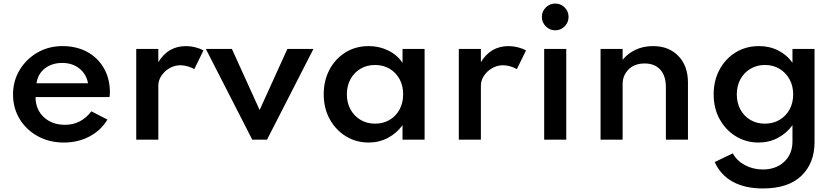

<svg xmlns="http://www.w3.org/2000/svg" viewBox="-20 -788 4712 1083"><path d="M340.5 16Q420 16 484.8 -18.2Q549.5 -52.5 586 -113.5L495.5 -160Q437 -84 347 -84Q273 -84 226.8 -127.5Q180.5 -171 180.5 -240.5H597.5Q600 -257 600 -265.5Q600 -344 566.2 -403Q532.5 -462 472.2 -495Q412 -528 332 -528Q254.5 -528 191.2 -491.5Q128 -455 90.8 -393.2Q53.5 -331.5 53.5 -255Q53.5 -178 91 -116.5Q128.5 -55 193.5 -19.5Q258.5 16 340.5 16ZM186 -318.5Q193.5 -371 233 -402Q272.5 -433 331.5 -433Q388 -433 427.5 -401.8Q467 -370.5 476.5 -318.5Z M748.5 0H873V-305Q873 -335 890.8 -361.2Q908.5 -387.5 937 -403.8Q965.5 -420 997.5 -420Q1016.5 -420 1038 -414Q1059.5 -408 1076 -398L1127.5 -503.5Q1108.5 -514.5 1081.8 -521.2Q1055 -528 1029.5 -528Q928 -528 873 -437.5V-512H748.5Z M1403 0H1486L1748 -512H1601L1444.5 -167.5L1288 -512H1141Z M2060 16Q2118 16 2167.2 -9.8Q2216.5 -35.5 2250.5 -82V0H2375V-512H2250.5V-433.5Q2221 -478 2170.2 -503Q2119.5 -528 2060 -528Q1986 -528 1928.8 -492.5Q1871.5 -457 1838.8 -395.5Q1806 -334 1806 -256.5Q1806 -177.5 1839.8 -116Q1873.5 -54.5 1931.2 -19.2Q1989 16 2060 16ZM2095.5 -90.5Q2049.5 -90.5 2013.5 -112Q1977.5 -133.5 1957 -170.8Q1936.5 -208 1936.5 -256Q1936.5 -304 1957 -341.5Q1977.5 -379 2013.5 -400.2Q2049.5 -421.5 2095.5 -421.5Q2142 -421.5 2177.8 -400.2Q2213.5 -379 2233.8 -341.8Q2254 -304.5 2254 -256Q2254 -208 2233.8 -170.5Q2213.5 -133 2177.8 -111.8Q2142 -90.5 2095.5 -90.5Z M2568 0H2692.5V-305Q2692.5 -335 2710.2 -361.2Q2728 -387.5 2756.5 -403.8Q2785 -420 2817 -420Q2836 -420 2857.5 -414Q2879 -408 2895.5 -398L2947 -503.5Q2928 -514.5 2901.2 -521.2Q2874.5 -528 2849 -528Q2747.5 -528 2692.5 -437.5V-512H2568Z M3112 -617Q3143 -617 3165 -639.2Q3187 -661.5 3187 -692.5Q3187 -724 3165 -746Q3143 -768 3112 -768Q3081 -768 3058.8 -746Q3036.5 -724 3036.5 -692.5Q3036.5 -661.5 3058.8 -639.2Q3081 -617 3112 -617ZM3049.5 0H3174V-512H3049.5Z M3367.5 0H3492V-314Q3492 -362 3525.2 -396Q3558.5 -430 3616.5 -430Q3672.5 -430 3704.2 -395.2Q3736 -360.5 3736 -296.5V0H3860.5V-322.5Q3860.5 -416.5 3806.5 -472.2Q3752.5 -528 3664 -528Q3607 -528 3562.8 -506.2Q3518.5 -484.5 3492 -450.5V-512H3367.5Z M4283 275Q4426.5 275 4500.5 203.5Q4574.5 132 4574.5 14V-512H4450V-433.5Q4419.5 -478 4370.2 -503Q4321 -528 4261.5 -528Q4187.5 -528 4129.8 -492.5Q4072 -457 4038.8 -395.5Q4005.5 -334 4005.5 -256Q4005.5 -176.5 4039.5 -115.2Q4073.5 -54 4131 -19Q4188.5 16 4258.5 16Q4317.5 16 4367.2 -10Q4417 -36 4450 -82V9Q4450 81.5 4403 124.8Q4356 168 4283 168Q4227.5 168 4181.5 143.2Q4135.5 118.5 4113.5 77L4011.5 126Q4044 199 4113 237Q4182 275 4283 275ZM4294 -90.5Q4248 -90.5 4212.2 -111.8Q4176.5 -133 4156.2 -170.5Q4136 -208 4136 -255.5Q4136 -304 4156.5 -341.2Q4177 -378.5 4213 -400Q4249 -421.5 4295 -421.5Q4341 -421.5 4376.8 -400Q4412.5 -378.5 4433.2 -341.2Q4454 -304 4454 -255.5Q4454 -207.5 4433.5 -170.2Q4413 -133 4377 -111.8Q4341 -90.5 4294 -90.5Z"/></svg>

Font: Spartan SemiBold
Style: Regular
Weight: 600
Designer: Matt Bailey, Mirko Velimirovic
Foundry: Matt Bailey
Version: Version 1.003; ttfautohint (v1.8.3)